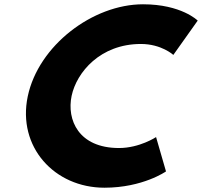

<svg xmlns="http://www.w3.org/2000/svg" viewBox="-20 -860 942 895"><path d="M534.7 -170C345.7 -170 290.5 -302 313.8 -413C337 -523 447.7 -655 636.7 -655C732.7 -655 788 -604 788 -604L901.6 -764C901.6 -764 825.6 -840 646.6 -840C412.6 -840 159.3 -648 109.4 -411C59.8 -175 233.8 15 466.8 15C645.8 15 753.8 -61 753.8 -61L707.5 -221C707.5 -221 630.7 -170 534.7 -170Z"/></svg>

Font: Hussar
Style: BdOblTwo
Weight: 700
Foundry: Cannot Into Space Fonts
Version: Version 2.00